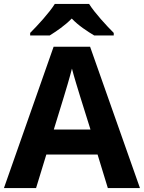

<svg xmlns="http://www.w3.org/2000/svg" viewBox="-20 -954 730 974"><path d="M432 -934H258C230 -889 170 -824 133 -787V-774H232C267 -796 309 -824 344 -860C378 -824 423 -795 458 -774H557V-787C521 -823 460 -889 432 -934ZM527 0H690L437 -717H252L0 0H163L215 -170H475ZM387 -463 439 -297H253L304 -463C311 -485 335 -566 345 -606C355 -566 377 -496 387 -463Z"/></svg>

Font: Noto Sans Adlam
Style: Bold
Weight: 700
Designer: Mark Jamra, Neil Patel
Foundry: JamraPatel LLC
Version: Version 3.001